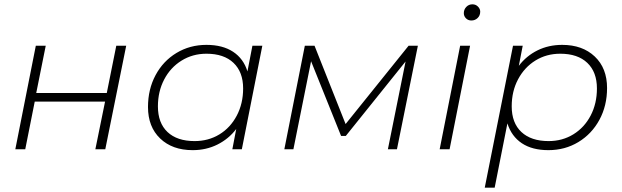

<svg xmlns="http://www.w3.org/2000/svg" viewBox="-20 -692 2884 890"><path d="M146 -480H192L148 -261H475L519 -480H565L468 0H422L467 -221H141L97 0H51Z M1196 -480 1101 0H1057L1075 -94Q1040 -48 988 -22Q936 4 873 4Q779 4 722.5 -50Q666 -104 666 -196Q666 -278 701 -343.5Q736 -409 798 -446.5Q860 -484 937 -484Q1012 -484 1060.5 -452Q1109 -420 1127 -361L1150 -480ZM1107 -282Q1107 -358 1062.5 -400.5Q1018 -443 937 -443Q873 -443 821.5 -411Q770 -379 741 -323.5Q712 -268 712 -199Q712 -122 756.5 -80Q801 -38 882 -38Q946 -38 997 -69Q1048 -100 1077.5 -156Q1107 -212 1107 -282Z M1917 -480 1820 0H1778L1860 -407L1583 -62H1561L1422 -408L1340 0H1298L1393 -480H1438L1582 -117L1874 -480Z M2113 -480H2159L2064 0H2018ZM2130 -631Q2130 -648 2141.5 -660Q2153 -672 2170 -672Q2185 -672 2195.5 -661.5Q2206 -651 2206 -638Q2206 -620 2194 -608.5Q2182 -597 2165 -597Q2150 -597 2140 -607Q2130 -617 2130 -631Z M2794 -284Q2794 -202 2758.5 -136.5Q2723 -71 2661 -33.5Q2599 4 2522 4Q2447 4 2399 -28Q2351 -60 2332 -120L2273 178H2227L2358 -480H2403L2385 -387Q2420 -433 2471.5 -458.5Q2523 -484 2586 -484Q2680 -484 2737 -430Q2794 -376 2794 -284ZM2747 -282Q2747 -358 2702.5 -400.5Q2658 -443 2577 -443Q2513 -443 2462 -411.5Q2411 -380 2381.5 -324.5Q2352 -269 2352 -199Q2352 -122 2397 -80Q2442 -38 2523 -38Q2587 -38 2638 -69.5Q2689 -101 2718 -156.5Q2747 -212 2747 -282Z"/></svg>

Font: Montserrat Ace
Style: Light Italic
Weight: 300
Italic angle: -11.3°
Designer: Julieta Ulanovsky
Foundry: Julieta Ulanovsky
Version: Version 1